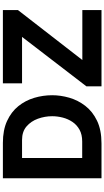

<svg xmlns="http://www.w3.org/2000/svg" viewBox="291 -1032 740 1363"><g transform="rotate(-90 661.5 -350.0)"><path d="M78 0V-700H329Q420.5 -700 485 -670.2Q549.5 -640.5 589.8 -590.5Q630 -540.5 648.8 -478Q667.5 -415.5 667.5 -350Q667.5 -290 649.8 -228.5Q632 -167 592.2 -115.2Q552.5 -63.5 486.8 -31.8Q421 0 325 0ZM222 -137H339Q388.5 -137 422.8 -156Q457 -175 478 -206.2Q499 -237.5 508.8 -275.2Q518.5 -313 518.5 -350Q518.5 -402 500.8 -451.2Q483 -500.5 446 -532.2Q409 -564 350 -564H222ZM730.5 0V-107L1081.5 -564H752V-700H1272V-593L917.5 -136H1272V0Z"/></g></svg>

Font: Overpass ExtraBold
Style: Regular
Weight: 800
Designer: Delve Withrington, Dave Bailey, Thomas Jockin
Foundry: Delve Fonts LLC
Version: Version 4.000; ttfautohint (v1.8.3)